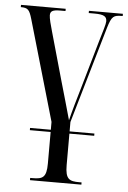

<svg xmlns="http://www.w3.org/2000/svg" viewBox="-55 -576 570 856"><g transform="rotate(5 230.5 -148.5)"><path d="M92 17H185V158C185 222 167 229 122 229H112V239H342V229H332C288 229 269 222 269 158V17H380V7H269V-35L395 -468C411 -521 419 -526 458 -526H460V-536H308V-526H334C377 -526 389 -517 389 -496C389 -483 379 -453 364 -402L308 -207C288 -140 269 -73 262 -42C247 -93 230 -158 213 -214L152 -430C144 -457 136 -488 136 -501C136 -520 147 -526 181 -526H204V-536H4V-526C36 -526 43 -518 55 -477L185 -28V7H92Z"/></g></svg>

Font: Noto Serif Display ExtraCondensed
Style: Regular
Weight: 400
Width: 2
Designer: Monotype Design Team
Foundry: Monotype Imaging Inc.
Version: Version 2.009